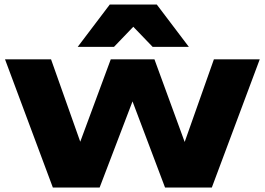

<svg xmlns="http://www.w3.org/2000/svg" viewBox="-20 -836 1180 856"><path d="M835.6 -115H772.2L933.6 -571.4H1138L924.4 0H715.8L536.8 -474H605.2L424.2 0H215.6L2.4 -571.4H207.6L369.4 -115H304.8L473.8 -571.4H668.6ZM469.4 -815.8H679L822 -627H660.6L527 -765.8H621.4L488.2 -627H326.4Z"/></svg>

Font: Unbounded
Style: Regular
Weight: 400
Designer: Luke Prowse, Jean-Baptiste Morizot, Fátima Lázaro, Florian Runge
Foundry: NaN
Version: Version 1.701;gftools[0.9.28.dev5+ged2979d]